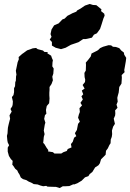

<svg xmlns="http://www.w3.org/2000/svg" viewBox="-20 -922 657 969"><path d="M281 27 262 21H252L220 20L213 16L198 18L183 14L170 9L150 7L142 2L124 -6L113 -13L96 -18L85 -26L78 -42L72 -51L67 -62L57 -70L47 -85L42 -91L44 -110L35 -119L25 -135L19 -157V-177L26 -189L19 -203L17 -214L15 -236L18 -249L19 -266L20 -278L24 -296L31 -323L28 -340L39 -359L33 -372L42 -386L44 -395L45 -410L40 -432L48 -442L51 -457V-477L56 -487L57 -507L60 -515L61 -537L63 -545L60 -565L62 -574L69 -608L75 -623L74 -634L92 -650L98 -654L117 -668L132 -673L145 -678L162 -680L170 -674L197 -667L204 -660L221 -659L219 -653L238 -641L242 -629L247 -618L245 -607L244 -587L251 -576L249 -550L244 -535L247 -517L240 -498L230 -483V-469L229 -454V-440L230 -425L228 -401L216 -387L212 -367L214 -348L207 -341L203 -322L209 -303L206 -293L201 -263L205 -245L201 -231L200 -220L198 -201L204 -195L214 -178L224 -164L222 -158L247 -154L255 -147H289L300 -154L317 -160L322 -170L341 -178L338 -195L347 -206L354 -227L365 -235L358 -250L368 -266L374 -297L383 -308L374 -328L378 -344L383 -357L381 -376L394 -390L386 -403L398 -420L391 -436L400 -446L393 -465L407 -475L397 -493L409 -508L410 -520L407 -533L406 -554L413 -566L414 -595L413 -606L425 -620L438 -637L442 -652L470 -666L476 -670L485 -679L500 -686L528 -694L541 -693L550 -686L565 -685L582 -679L592 -667L605 -657L607 -646L617 -630L615 -613L610 -584L607 -568L609 -558L594 -543L595 -530L594 -514L593 -500L582 -483L580 -464L579 -455L574 -437L572 -428L574 -409L568 -394L573 -378L561 -365L562 -350L561 -339L554 -323L560 -297L551 -283L545 -263L546 -245L544 -231L539 -218L538 -199L532 -190L524 -173L515 -161L513 -141L499 -127L490 -118L484 -98L477 -88L460 -77L446 -54L433 -44L426 -33L409 -27L392 -10L370 3L354 9L350 8L330 17L310 18H297ZM288 -674 261 -681 242 -692V-710L231 -722L240 -736L235 -750L240 -773L253 -794L276 -804L295 -824L306 -828L320 -842L347 -856L365 -863L369 -869L387 -879L409 -894L433 -902L449 -897L466 -896L492 -875L490 -866L506 -853L508 -843L502 -829L493 -800L485 -776L469 -754L454 -747L444 -732L413 -725H400L376 -709L338 -696L311 -681Z"/></svg>

Font: Winky Rough ExtraBold
Style: Italic
Weight: 800
Italic angle: -8.97852°
Designer: Simon Atzbach
Foundry: typofactur
Version: Version 1.206; ttfautohint (v1.8.4.7-5d5b)